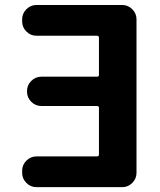

<svg xmlns="http://www.w3.org/2000/svg" viewBox="-20 -775 643 774"><path d="M378.9 -623Q378.9 -630.9 371.1 -630.9H127Q103.5 -630.9 86.4 -647.9Q69.3 -665 69.3 -688.5V-697.3Q69.3 -720.7 86.4 -737.8Q103.5 -754.9 127 -754.9H472.7Q496.1 -754.9 513.2 -737.8Q530.3 -720.7 530.3 -697.3V-78.1Q530.3 -54.7 513.2 -37.6Q496.1 -20.5 472.7 -20.5H127Q103.5 -20.5 86.4 -37.6Q69.3 -54.7 69.3 -78.1V-86.9Q69.3 -110.4 86.4 -127.4Q103.5 -144.5 127 -144.5H371.1Q378.9 -144.5 378.9 -152.3V-339.8Q378.9 -347.7 371.1 -347.7H146.5Q123 -347.7 106 -364.7Q88.9 -381.8 88.9 -405.3V-408.2Q88.9 -431.6 106 -448.7Q123 -465.8 146.5 -465.8H371.1Q378.9 -465.8 378.9 -472.7Z"/></svg>

Font: Gen Jyuu Gothic Bold
Style: Bold
Weight: 700
Designer: [Source Han Sans]
Ryoko NISHIZUKA  (kana & ideographs); Paul D. Hunt (Latin, Greek & Cyrillic); Wenlong ZHANG  (bopomofo
Version: Version 1.002.20150607